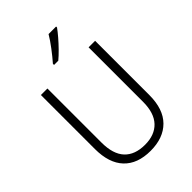

<svg xmlns="http://www.w3.org/2000/svg" viewBox="-273 -1062 1187 1187"><g transform="rotate(-45 321.0 -468.5)"><path d="M558 -240Q558 -117 495 -53.5Q432 10 320 10Q206 10 145 -54.5Q84 -119 84 -242V-714H141V-242Q141 -140 187.5 -90.5Q234 -41 322 -41Q407 -41 454 -90.5Q501 -140 501 -238V-714H558ZM450 -939Q435 -918 411 -890Q387 -862 360 -834.5Q333 -807 310 -788H273V-798Q302 -831 333 -872Q364 -913 384 -947H450Z"/></g></svg>

Font: Noto Sans Tamil SemiCondensed Light
Style: Regular
Weight: 300
Width: 4
Designer: Jelle Bosma - Monotype Design Team
Foundry: Monotype Imaging Inc.
Version: Version 2.004; ttfautohint (v1.8.4.7-5d5b)